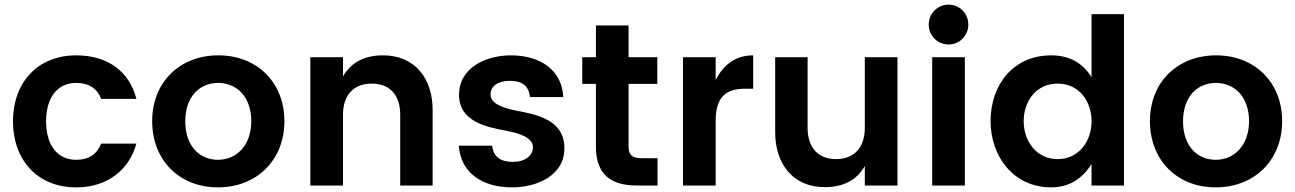

<svg xmlns="http://www.w3.org/2000/svg" viewBox="-20 -801 5593 829"><path d="M309 -562C140 -562 36 -442 36 -277C36 -112 140 8 309 8C441 8 537 -65 569 -181H417C398 -134 362 -111 309 -111C228 -111 179 -174 179 -277C179 -380 228 -443 309 -443C363 -443 399 -420 417 -374H569C538 -494 444 -562 309 -562Z M921 -111C842 -111 780 -170 780 -277C780 -384 842 -443 922 -443C1001 -443 1065 -384 1065 -278C1065 -172 1000 -111 921 -111ZM921 8C1089 8 1208 -110 1208 -278C1208 -445 1090 -562 923 -562C756 -562 637 -446 637 -278C637 -111 753 8 921 8Z M1320 -554V0H1461V-306C1461 -393 1509 -440 1585 -440C1661 -440 1708 -393 1708 -306V0H1848V-326C1848 -460 1774 -562 1633 -562C1554 -562 1496 -532 1461 -471V-554Z M1962 -392C1962 -277 2077 -253 2168 -236C2231 -224 2281 -204 2281 -166C2281 -128 2246 -102 2194 -102C2140 -102 2110 -125 2105 -172H1961C1969 -56 2060 8 2192 8C2295 8 2417 -41 2417 -161C2417 -282 2301 -306 2211 -323C2148 -335 2098 -355 2098 -392C2098 -429 2129 -452 2182 -452C2235 -452 2264 -429 2268 -382H2412C2407 -493 2320 -562 2185 -562C2082 -562 1962 -511 1962 -392Z M2752 -118C2709 -118 2694 -132 2694 -168V-439H2818V-554H2694V-691H2553V-554H2494V-439H2553V-168C2553 -48 2617 0 2730 0H2819V-118Z M2929 -554V0H3070V-278C3070 -381 3113 -418 3197 -418H3232V-562C3161 -562 3107 -527 3070 -456V-554Z M3714 -249C3714 -162 3666 -114 3590 -114C3514 -114 3467 -162 3467 -249V-554H3327V-229C3327 -97 3401 7 3541 7C3621 7 3679 -23 3714 -84V0H3855V-554H3714Z M4161 -695C4161 -743 4123 -781 4076 -781C4028 -781 3990 -743 3990 -695C3990 -647 4028 -609 4076 -609C4123 -609 4161 -647 4161 -695ZM4146 0V-554H4005V0Z M4547 -114C4455 -114 4400 -191 4400 -278C4400 -364 4454 -440 4546 -440C4639 -440 4693 -365 4693 -277C4693 -191 4638 -114 4547 -114ZM4693 -468C4653 -531 4595 -562 4519 -562C4355 -562 4257 -435 4257 -278C4257 -125 4357 8 4518 8C4593 8 4651 -26 4693 -93V0H4833V-740H4693Z M5229 -111C5150 -111 5088 -170 5088 -277C5088 -384 5150 -443 5230 -443C5309 -443 5373 -384 5373 -278C5373 -172 5308 -111 5229 -111ZM5229 8C5397 8 5516 -110 5516 -278C5516 -445 5398 -562 5231 -562C5064 -562 4945 -446 4945 -278C4945 -111 5061 8 5229 8Z"/></svg>

Font: Matrixport Bold
Style: Regular
Weight: 600
Designer: Ninad Kale (Devanagari), Jonny Pinhorn (Latin)
Foundry: Indian Type Foundry
Version: Version 2.000;PS 1.0;hotconv 1.0.79;makeotf.lib2.5.61930; tt